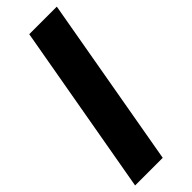

<svg xmlns="http://www.w3.org/2000/svg" viewBox="-261 -807 829 829"><g transform="rotate(-45 153.5 -392.5)"><path d="M-0.2 0H168.5L306.7 -785H138.4Z"/></g></svg>

Font: Anybody Thin
Style: Italic
Weight: 100
Italic angle: -10°
Designer: Tyler Finck
Foundry: Etcetera Type Company
Version: Version 1.114;gftools[0.9.25]